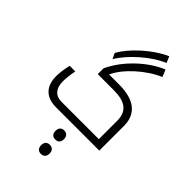

<svg xmlns="http://www.w3.org/2000/svg" viewBox="-350 -1021 1482 1482"><g transform="rotate(45 391.0 -280.0)"><path d="M258 -617 280 -571C338 -672 480 -799 596 -845L574 -897C450 -843 312 -717 258 -617ZM236 0H707V-269C707 -403 618 -469 453 -469H345C390 -572 527 -695 650 -746L626 -804C487 -748 344 -611 281 -472V-409H453C581 -409 642 -366 642 -259V-60H233C167 -60 130 -103 130 -179C130 -210 134 -252 144 -301H83C72 -257 65 -208 65 -172C65 -59 126 0 236 0ZM406 180C437 180 452 160 452 131C452 101 436 81 406 81C377 81 360 99 360 131C360 163 376 180 406 180ZM406 337C437 337 452 317 452 287C452 257 435 238 406 238C377 238 360 255 360 287C360 319 376 337 406 337Z"/></g></svg>

Font: Noto Kufi Arabic Light
Style: Regular
Weight: 300
Designer: Monotype Design Team, David Williams, Khaled Hosny
Foundry: Google LLC
Version: Version 2.109